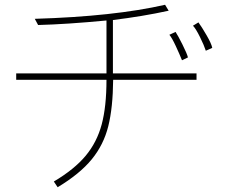

<svg xmlns="http://www.w3.org/2000/svg" viewBox="-20 -711 960 806"><path d="M455 -376Q454 -259 434.5 -181Q415 -103 365 -42Q315 19 222 75L206 51Q292 0 339.5 -57Q387 -114 407 -189Q427 -264 427 -376H48V-403H427V-625Q258 -609 140 -606L126 -632Q459 -642 673 -691L688 -666Q578 -642 454 -627V-403H805V-376ZM844 -498Q837 -520 819.5 -555.5Q802 -591 790 -603L813 -617Q827 -598 847.5 -562.5Q868 -527 871 -510ZM744 -458Q734 -483 718 -517.5Q702 -552 691 -565L717 -577Q727 -562 746 -524Q765 -486 769 -470Z"/></svg>

Font: LINE Seed Sans KR Thin
Style: Regular
Weight: 250
Designer: LINE BX Design & Sandoll Inc & Dalton Maag Ltd
Foundry: Sandoll Inc.
Version: Version 1.000